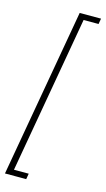

<svg xmlns="http://www.w3.org/2000/svg" viewBox="-178 -759 521 943"><g transform="rotate(15 82.5 -288.0)"><path d="M-47 141H61L66 112H-9L131 -687H207L212 -715.5H103.5Z"/></g></svg>

Font: Anybody Condensed ExtraLight
Style: Italic
Weight: 250
Width: 3
Italic angle: -10°
Version: Version 1.113;gftools[0.9.25]